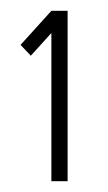

<svg xmlns="http://www.w3.org/2000/svg" viewBox="-20 -788 200 355"><path d="M75 -453V-768H105V-453ZM37 -685 18 -705 75 -768V-727Z"/></svg>

Font: Akshar Light
Style: Regular
Weight: 300
Designer: Tall Chai
Foundry: Tall Chai
Version: Version 1.100